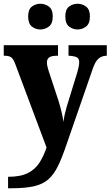

<svg xmlns="http://www.w3.org/2000/svg" viewBox="-22 -777 589 1023"><path d="M21 165Q87 165 126.5 145Q166 125 188.5 89.5Q211 54 226 9L60 -434Q49 -464 37 -472Q25 -480 3 -480H-2V-536H287V-480H283Q252 -480 240 -471Q228 -462 228 -445Q228 -435 230.5 -423.5Q233 -412 237 -400L290 -239Q300 -207 307 -176.5Q314 -146 316 -127Q319 -150 323.5 -170Q328 -190 333 -207L390 -392Q393 -402 396.5 -418.5Q400 -435 400 -445Q400 -465 387.5 -471.5Q375 -478 347 -480H343V-536H547V-480H544Q518 -479 501.5 -463.5Q485 -448 472 -410L331 -3Q308 65 286 109.5Q264 154 234.5 179.5Q205 205 158.5 215.5Q112 226 40 226H21ZM392 -620Q366 -620 346 -635.5Q326 -651 326 -689Q326 -727 346 -742Q366 -757 392 -757Q416 -757 436.5 -742Q457 -727 457 -689Q457 -651 436.5 -635.5Q416 -620 392 -620ZM193 -620Q168 -620 148 -635.5Q128 -651 128 -689Q128 -727 148 -742Q168 -757 193 -757Q218 -757 238.5 -742Q259 -727 259 -689Q259 -651 238.5 -635.5Q218 -620 193 -620Z"/></svg>

Font: Noto Serif Myanmar SemiCondensed ExtraBold
Style: Regular
Weight: 800
Width: 4
Designer: Ben Mitchell and the Monotype Design Team
Foundry: Monotype Imaging Inc.
Version: Version 2.106; ttfautohint (v1.8.4.7-5d5b)